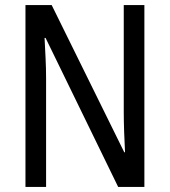

<svg xmlns="http://www.w3.org/2000/svg" viewBox="-20 -734 666 754"><path d="M547 0H444L159 -585H155Q157 -546 159 -505Q161 -464 161 -426V0H80V-714H183L468 -136H471Q469 -174 467.5 -216.5Q466 -259 466 -294V-714H547Z"/></svg>

Font: Noto Sans Lao Condensed
Style: Regular
Weight: 400
Width: 3
Designer: Monotype Design Team
Foundry: Monotype Imaging Inc.
Version: Version 2.003; ttfautohint (v1.8.4.7-5d5b)